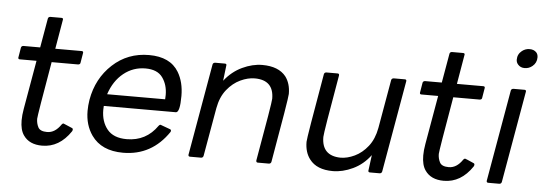

<svg xmlns="http://www.w3.org/2000/svg" viewBox="-48 -862 2859 1012"><g transform="rotate(5 1381.0 -355.5)"><path d="M201 10Q133 10 102 -35Q82 -63 82 -114Q82 -141 88 -175L133 -433H44Q36 -433 36 -441L45 -495Q47 -504 57 -505H146L173 -660Q175 -669 185 -670H244Q253 -670 253 -663L226 -505H366Q374 -505 374 -497L365 -443Q364 -434 353 -433H213Q163 -145 163 -129Q163 -105 173.5 -84.5Q184 -64 221 -64Q263 -64 294 -110Q298 -116 304 -116Q306 -116 351 -96Q355 -94 355 -89Q355 -84 352 -79Q292 10 201 10Z M629 10Q515 10 462 -65Q424 -119 424 -194Q424 -222 429 -253Q449 -367 529 -441Q609 -515 722 -515Q834 -515 879 -440Q910 -388 910 -315Q910 -229 889 -227H507L506 -206Q506 -144 539 -103.5Q572 -63 642 -63Q745 -63 804 -148Q808 -154 814 -154Q816 -154 866 -135Q871 -133 871 -129L870 -122Q781 10 629 10ZM826 -290 827 -313Q827 -367 799.5 -405Q772 -443 709 -443Q644 -443 593.5 -402.5Q543 -362 519 -290Z M1401 0H1342Q1333 0 1333 -9V-11Q1388 -321 1388 -342Q1388 -441 1287 -441Q1251 -441 1211.5 -422.5Q1172 -404 1141 -365.5Q1110 -327 1099 -267L1054 -11Q1052 -1 1042 0H983Q974 0 974 -9L1059 -495Q1061 -504 1072 -505H1123Q1132 -505 1132 -498L1122 -414Q1161 -464 1215 -489.5Q1269 -515 1321 -515Q1407 -515 1446 -466Q1473 -430 1473 -375Q1473 -352 1413 -11Q1411 -1 1401 0Z M1739 10Q1654 10 1616 -40Q1588 -76 1588 -132Q1588 -153 1648 -495Q1650 -504 1660 -505H1719Q1728 -505 1728 -498V-495Q1674 -187 1674 -165Q1674 -66 1773 -64Q1809 -64 1848 -82.5Q1887 -101 1917.5 -139.5Q1948 -178 1959 -238L2004 -495Q2006 -504 2017 -505H2076Q2084 -505 2084 -497L1999 -11Q1997 -1 1987 0H1935Q1926 0 1926 -8L1937 -92Q1899 -41 1845 -15.5Q1791 10 1739 10Z M2326 10Q2258 10 2227 -35Q2207 -63 2207 -114Q2207 -141 2213 -175L2258 -433H2169Q2161 -433 2161 -441L2170 -495Q2172 -504 2182 -505H2271L2298 -660Q2300 -669 2310 -670H2369Q2378 -670 2378 -663L2351 -505H2491Q2499 -505 2499 -497L2490 -443Q2489 -434 2478 -433H2338Q2288 -145 2288 -129Q2288 -105 2298.5 -84.5Q2309 -64 2346 -64Q2388 -64 2419 -110Q2423 -116 2429 -116Q2431 -116 2476 -96Q2480 -94 2480 -89Q2480 -84 2477 -79Q2417 10 2326 10Z M2699 -619Q2677 -619 2664 -634Q2654 -645 2654 -660Q2654 -689 2677 -707Q2695 -721 2717 -721Q2740 -721 2753 -707Q2762 -697 2762 -681Q2762 -652 2740 -634Q2722 -619 2699 -619ZM2620 0H2561Q2552 0 2552 -9L2637 -495Q2639 -504 2650 -505H2709Q2717 -505 2717 -497L2632 -11Q2630 -1 2620 0Z"/></g></svg>

Font: YamahaIndonesia935. App
Style: Italic
Weight: 400
Italic angle: -10°
Designer: Dalton Maag Ltd
Foundry: Dalton Maag Ltd
Version: Version 1.002; January 01, 2024; Regular/Italic